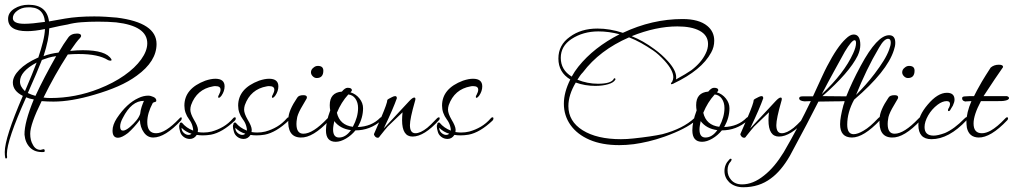

<svg xmlns="http://www.w3.org/2000/svg" viewBox="-28 -578 4261 807"><path d="M-1 88Q-5 89 -6 85Q-7 80 -7.5 74Q-8 68 -8 61Q-8 1 68 -175Q26 -196 26 -231Q26 -257 53.5 -285Q81 -313 130 -335L133 -336Q145 -372 152.5 -402Q160 -432 161 -456Q118 -447 86 -447Q6 -447 6 -499Q6 -525 32 -541.5Q58 -558 92 -558Q169 -558 178 -488L246 -500Q299 -509 368 -509Q393 -509 417 -507.5Q441 -506 463 -504Q630 -483 630 -393Q630 -320 547 -260Q513 -235 468.5 -215.5Q424 -196 369 -180Q271 -151 197 -151Q184 -151 171.5 -151.5Q159 -152 147 -153Q99 -56 99 -16Q99 12 110 30Q121 52 143 52L150 50Q152 50 153 49.5Q154 49 155 49Q160 49 160 56Q160 61 155 61Q119 63 98.5 42.5Q78 22 75 -12Q74 -63 114 -160Q95 -163 82 -169Q1 11 1 69Q1 78 2 82Q2 86 -1 88ZM75 -478Q90 -478 111.5 -480Q133 -482 161 -486Q155 -552 85 -547Q62 -546 44 -532.5Q26 -519 26 -502Q26 -478 75 -478ZM184 -166Q289 -166 388 -205Q449 -229 494.5 -261Q540 -293 565.5 -328.5Q591 -364 591 -396Q591 -469 460 -484Q426 -487 384 -487Q346 -487 314 -484.5Q282 -482 256 -475Q243 -473 224 -469Q205 -465 179 -459Q178 -413 155 -342Q183 -353 218 -357Q240 -395 258 -419Q270 -437 296 -437Q313 -437 313 -427Q313 -424 309 -419Q294 -404 267 -364Q296 -367 320 -367Q418 -367 440 -329Q443 -323 436 -323Q430 -323 425 -326Q406 -338 375.5 -344.5Q345 -351 302 -351Q291 -351 279.5 -350.5Q268 -350 257 -349Q201 -262 155 -168Q161 -167 169 -166.5Q177 -166 184 -166ZM121 -175Q139 -214 161 -256Q183 -298 208 -342Q191 -340 176 -335.5Q161 -331 148 -326Q139 -303 124.5 -268.5Q110 -234 89 -187Q103 -180 121 -175ZM77 -195Q110 -272 126 -315Q56 -278 56 -235Q56 -214 77 -195Z M468 1Q445 1 445 -29Q445 -53 463 -81Q505 -144 554 -166Q575 -176 595 -176Q605 -176 617 -170.5Q629 -165 629 -155Q629 -150 622 -149Q618 -148 616.5 -147Q615 -146 614 -145Q591 -102 591 -65Q591 -18 628 -18Q667 -18 725 -79Q730 -85 733 -85Q736 -85 736 -81Q736 -77 733 -72Q666 0 616 0Q592 0 577 -21Q561 -43 560 -74Q535 -41 510 -19Q484 1 468 1ZM489 -29Q500 -29 518 -44Q534 -58 545 -71.5Q556 -85 561 -99Q563 -116 567.5 -129.5Q572 -143 577 -154Q525 -155 488 -82Q477 -62 477 -46Q477 -29 489 -29Z M770 6Q755 6 743.5 -3Q732 -12 729 -25Q725 -38 725 -47Q725 -53 727 -55Q727 -63 734 -63Q736 -63 737 -62Q755 -40 784 -29Q784 -38 781 -48Q777 -63 767 -76Q747 -103 747 -134Q747 -206 835 -239Q859 -247 877 -247Q916 -247 916 -215Q916 -195 903 -176Q897 -168 893 -167Q889 -166 889 -171Q889 -175 892 -179Q899 -192 899 -201Q899 -216 878 -216Q876 -216 873 -216Q870 -216 867 -215Q799 -203 775 -136Q772 -126 772 -117Q772 -101 787 -75Q803 -49 804 -34Q804 -26 803 -23Q809 -22 815 -21.5Q821 -21 827 -21Q845 -21 861 -25Q887 -32 910 -45.5Q933 -59 952 -81Q955 -85 959 -85Q963 -85 963 -80Q963 -75 959 -71Q906 -21 859 -12Q841 -9 825 -9Q818 -9 811.5 -9.5Q805 -10 799 -11Q788 6 770 6ZM764 -11Q772 -11 777 -16Q753 -23 735 -41Q735 -28 744.5 -19.5Q754 -11 764 -11Z M996 6Q981 6 969.5 -3Q958 -12 955 -25Q951 -38 951 -47Q951 -53 953 -55Q953 -63 960 -63Q962 -63 963 -62Q981 -40 1010 -29Q1010 -38 1007 -48Q1003 -63 993 -76Q973 -103 973 -134Q973 -206 1061 -239Q1085 -247 1103 -247Q1142 -247 1142 -215Q1142 -195 1129 -176Q1123 -168 1119 -167Q1115 -166 1115 -171Q1115 -175 1118 -179Q1125 -192 1125 -201Q1125 -216 1104 -216Q1102 -216 1099 -216Q1096 -216 1093 -215Q1025 -203 1001 -136Q998 -126 998 -117Q998 -101 1013 -75Q1029 -49 1030 -34Q1030 -26 1029 -23Q1035 -22 1041 -21.5Q1047 -21 1053 -21Q1071 -21 1087 -25Q1113 -32 1136 -45.5Q1159 -59 1178 -81Q1181 -85 1185 -85Q1189 -85 1189 -80Q1189 -75 1185 -71Q1132 -21 1085 -12Q1067 -9 1051 -9Q1044 -9 1037.5 -9.5Q1031 -10 1025 -11Q1014 6 996 6ZM990 -11Q998 -11 1003 -16Q979 -23 961 -41Q961 -28 970.5 -19.5Q980 -11 990 -11Z M1303 -250Q1294 -250 1286.5 -257.5Q1279 -265 1279 -274Q1279 -286 1290 -294Q1298 -301 1308 -301Q1331 -301 1331 -281Q1331 -250 1303 -250ZM1236 0Q1178 -1 1184 -80Q1185 -114 1221 -167Q1227 -178 1247 -178Q1262 -178 1262 -169L1261 -164L1236 -121Q1221 -93 1220 -78Q1219 -73 1218.5 -67.5Q1218 -62 1218 -57Q1218 -16 1247 -16Q1287 -16 1347 -79Q1353 -86 1357 -86Q1360 -85 1360 -81Q1360 -78 1357 -73Q1287 2 1236 0Z M1383 18Q1342 18 1342 -30Q1342 -66 1360 -114Q1359 -119 1358.5 -124.5Q1358 -130 1358 -136Q1358 -189 1409 -193Q1422 -209 1433 -209Q1451 -209 1451 -199Q1451 -196 1448 -193L1445 -190Q1468 -183 1483 -164Q1498 -145 1498 -123Q1498 -84 1477 -46L1475 -44Q1534 -46 1570 -83Q1573 -86 1577 -86Q1580 -86 1580 -81Q1580 -76 1574 -71Q1527 -30 1466 -30Q1449 -9 1426 4.5Q1403 18 1383 18ZM1455 -45Q1477 -86 1477 -124Q1477 -147 1466 -163Q1455 -179 1436 -181Q1406 -148 1388 -104Q1400 -52 1455 -45ZM1397 0Q1425 0 1447 -31Q1401 -37 1377 -69Q1375 -59 1373.5 -50Q1372 -41 1372 -34Q1372 0 1397 0Z M1560 1Q1553 1 1548 -5Q1543 -11 1544 -15L1574 -84Q1600 -145 1600 -158Q1603 -162 1620 -170Q1624 -172 1627 -173Q1630 -174 1633 -174Q1640 -174 1640 -165Q1633 -145 1619.5 -113.5Q1606 -82 1585 -38L1692 -153Q1706 -168 1713 -168Q1718 -168 1718 -162Q1718 -160 1717.5 -157.5Q1717 -155 1716 -152Q1695 -79 1695 -52Q1695 -18 1718 -18Q1739 -18 1768 -41Q1773 -45 1783.5 -55Q1794 -65 1809 -81Q1813 -85 1817 -85Q1820 -85 1820 -81Q1821 -79 1818 -74Q1755 -4 1706 -4Q1662 -4 1662 -73Q1662 -81 1662.5 -89Q1663 -97 1664 -106L1617 -61Q1609 -54 1601.5 -46Q1594 -38 1588 -30L1568 -5Q1565 1 1560 1Z M1853 6Q1838 6 1826.5 -3Q1815 -12 1812 -25Q1808 -38 1808 -47Q1808 -53 1810 -55Q1810 -63 1817 -63Q1819 -63 1820 -62Q1838 -40 1867 -29Q1867 -38 1864 -48Q1860 -63 1850 -76Q1830 -103 1830 -134Q1830 -206 1918 -239Q1942 -247 1960 -247Q1999 -247 1999 -215Q1999 -195 1986 -176Q1980 -168 1976 -167Q1972 -166 1972 -171Q1972 -175 1975 -179Q1982 -192 1982 -201Q1982 -216 1961 -216Q1959 -216 1956 -216Q1953 -216 1950 -215Q1882 -203 1858 -136Q1855 -126 1855 -117Q1855 -101 1870 -75Q1886 -49 1887 -34Q1887 -26 1886 -23Q1892 -22 1898 -21.5Q1904 -21 1910 -21Q1928 -21 1944 -25Q1970 -32 1993 -45.5Q2016 -59 2035 -81Q2038 -85 2042 -85Q2046 -85 2046 -80Q2046 -75 2042 -71Q1989 -21 1942 -12Q1924 -9 1908 -9Q1901 -9 1894.5 -9.5Q1888 -10 1882 -11Q1871 6 1853 6ZM1847 -11Q1855 -11 1860 -16Q1836 -23 1818 -41Q1818 -28 1827.5 -19.5Q1837 -11 1847 -11Z M2575 32Q2502 32 2450 9.5Q2398 -13 2370 -52.5Q2342 -92 2342 -142Q2342 -190 2369 -244Q2319 -274 2319 -332Q2319 -389 2367 -423Q2414 -458 2483 -458Q2535 -458 2590 -440Q2713 -498 2841 -498Q2910 -498 2945 -469Q2974 -445 2974 -407Q2974 -380 2961 -357Q2941 -320 2901.5 -287.5Q2862 -255 2803 -227L2802 -226Q2796 -224 2794 -224Q2792 -224 2792 -226Q2792 -230 2797 -234Q2802 -244 2802 -253Q2802 -282 2766 -322Q2753 -336 2741 -347Q2729 -358 2717 -366Q2692 -383 2667 -397Q2642 -411 2616 -421Q2492 -367 2422 -274Q2415 -267 2409.5 -259Q2404 -251 2399 -243Q2441 -226 2485 -226Q2542 -226 2552 -247Q2552 -249 2554 -249Q2557 -249 2558.5 -247Q2560 -245 2558 -243Q2552 -231 2528.5 -224Q2505 -217 2474 -217Q2431 -217 2392 -231Q2361 -179 2361 -132Q2361 -68 2421 -30.5Q2481 7 2582 7Q2607 7 2634 4Q2710 -4 2756 -14Q2843 -37 2891 -82Q2895 -86 2897 -86Q2901 -86 2901 -80Q2900 -77 2896 -71Q2855 -36 2766 -4Q2729 9 2697 16.5Q2665 24 2636 28Q2620 30 2604.5 31Q2589 32 2575 32ZM2813 -244Q2835 -256 2851.5 -266Q2868 -276 2878 -283Q2920 -315 2938 -353Q2948 -373 2948 -393Q2948 -430 2912 -449Q2878 -467 2819 -467Q2729 -467 2627 -426Q2652 -416 2675.5 -402.5Q2699 -389 2722 -372Q2754 -349 2780 -320Q2814 -282 2814 -254Q2814 -252 2814 -249Q2814 -246 2813 -244ZM2375 -256Q2381 -267 2388 -277.5Q2395 -288 2403 -298Q2468 -379 2576 -434Q2531 -446 2487 -446Q2423 -446 2374 -414Q2329 -384 2329 -335Q2329 -284 2375 -256Z M2923 18Q2882 18 2882 -30Q2882 -66 2900 -114Q2899 -119 2898.5 -124.5Q2898 -130 2898 -136Q2898 -189 2949 -193Q2962 -209 2973 -209Q2991 -209 2991 -199Q2991 -196 2988 -193L2985 -190Q3008 -183 3023 -164Q3038 -145 3038 -123Q3038 -84 3017 -46L3015 -44Q3074 -46 3110 -83Q3113 -86 3117 -86Q3120 -86 3120 -81Q3120 -76 3114 -71Q3067 -30 3006 -30Q2989 -9 2966 4.5Q2943 18 2923 18ZM2995 -45Q3017 -86 3017 -124Q3017 -147 3006 -163Q2995 -179 2976 -181Q2946 -148 2928 -104Q2940 -52 2995 -45ZM2937 0Q2965 0 2987 -31Q2941 -37 2917 -69Q2915 -59 2913.5 -50Q2912 -41 2912 -34Q2912 0 2937 0Z M3100 1Q3093 1 3088 -5Q3083 -11 3084 -15L3114 -84Q3140 -145 3140 -158Q3143 -162 3160 -170Q3164 -172 3167 -173Q3170 -174 3173 -174Q3180 -174 3180 -165Q3173 -145 3159.5 -113.5Q3146 -82 3125 -38L3232 -153Q3246 -168 3253 -168Q3258 -168 3258 -162Q3258 -160 3257.5 -157.5Q3257 -155 3256 -152Q3235 -79 3235 -52Q3235 -18 3258 -18Q3279 -18 3308 -41Q3313 -45 3323.5 -55Q3334 -65 3349 -81Q3353 -85 3357 -85Q3360 -85 3360 -81Q3361 -79 3358 -74Q3295 -4 3246 -4Q3202 -4 3202 -73Q3202 -81 3202.5 -89Q3203 -97 3204 -106L3157 -61Q3149 -54 3141.5 -46Q3134 -38 3128 -30L3108 -5Q3105 1 3100 1Z M3096 209Q3060 209 3037 188Q3017 168 3017 141Q3017 113 3037 93Q3040 89 3043 89Q3047 89 3047 93Q3047 95 3044 100Q3030 114 3030 138Q3030 161 3045 178Q3061 197 3091 197Q3137 197 3183 160Q3206 142 3226.5 117.5Q3247 93 3266 62Q3298 7 3326.5 -47Q3355 -101 3380 -153L3353 -152Q3332 -154 3331 -164V-165Q3331 -173 3345 -173H3389Q3411 -221 3425.5 -252.5Q3440 -284 3448 -299Q3491 -382 3527 -415Q3545 -433 3560 -433Q3588 -433 3588 -389Q3588 -368 3577 -344Q3542 -273 3429 -174L3529 -173Q3540 -201 3555 -233Q3570 -265 3590 -302Q3659 -430 3709 -430Q3735 -430 3735 -398Q3735 -384 3729 -367Q3701 -278 3562 -159Q3533 -106 3533 -54Q3533 -14 3560 -14Q3577 -14 3602 -29Q3616 -37 3630.5 -49.5Q3645 -62 3661 -79Q3667 -86 3671 -86Q3675 -85 3675 -81Q3675 -77 3671 -73Q3602 0 3553 0Q3503 0 3503 -56Q3503 -70 3506.5 -90Q3510 -110 3517 -136Q3521 -145 3522 -153Q3508 -152 3480.5 -152Q3453 -152 3412 -151Q3373 -73 3292 77Q3255 141 3212 172Q3163 209 3096 209ZM3570 -179Q3590 -199 3609.5 -221Q3629 -243 3648 -268Q3670 -297 3685.5 -322Q3701 -347 3709 -369Q3716 -387 3716 -399Q3716 -415 3705 -415Q3688 -415 3667 -378Q3639 -331 3615 -281Q3591 -231 3570 -179ZM3426 -182Q3520 -270 3558 -354Q3570 -380 3570 -397Q3570 -409 3564 -409Q3552 -409 3523 -361Q3501 -321 3476.5 -276.5Q3452 -232 3426 -182Z M3788 -250Q3779 -250 3771.5 -257.5Q3764 -265 3764 -274Q3764 -286 3775 -294Q3783 -301 3793 -301Q3816 -301 3816 -281Q3816 -250 3788 -250ZM3721 0Q3663 -1 3669 -80Q3670 -114 3706 -167Q3712 -178 3732 -178Q3747 -178 3747 -169L3746 -164L3721 -121Q3706 -93 3705 -78Q3704 -73 3703.5 -67.5Q3703 -62 3703 -57Q3703 -16 3732 -16Q3772 -16 3832 -79Q3838 -86 3842 -86Q3845 -85 3845 -81Q3845 -78 3842 -73Q3772 2 3721 0Z M3887 7Q3832 7 3832 -53Q3832 -92 3871 -138Q3913 -188 3952 -188Q3984 -188 3984 -159Q3984 -149 3977 -134Q3973 -127 3970 -122.5Q3967 -118 3965 -114Q3962 -111 3960 -111Q3954 -111 3958 -121Q3965 -132 3965 -141Q3965 -153 3951 -153Q3933 -153 3913 -138Q3888 -119 3873 -92.5Q3858 -66 3858 -44Q3858 -8 3896 -8Q3914 -8 3944 -19Q3983 -36 4025 -79Q4032 -86 4035 -86Q4038 -85 4038 -81Q4038 -78 4035 -73Q3960 7 3887 7Z M4085 0Q4045 -1 4036 -41Q4035 -48 4034.5 -54Q4034 -60 4034 -66Q4034 -104 4055 -153Q4042 -152 4036 -152Q4030 -152 4032 -151Q4016 -153 4016 -164V-166Q4016 -173 4030 -173L4048 -174H4066Q4070 -182 4078 -197.5Q4086 -213 4099 -235Q4106 -247 4115.5 -262Q4125 -277 4136 -294Q4150 -306 4170 -306Q4188 -306 4188 -297Q4188 -295 4186 -293Q4173 -275 4153 -245Q4133 -215 4106 -174H4204Q4213 -171 4213 -166Q4213 -157 4191 -154Q4187 -153 4163 -153Q4139 -153 4095 -153Q4064 -95 4064 -59Q4064 -18 4099 -18Q4116 -18 4136 -29Q4150 -37 4165 -49.5Q4180 -62 4196 -79Q4201 -85 4205 -85Q4209 -85 4209 -81Q4209 -76 4206 -73Q4136 1 4085 0Z"/></svg>

Font: Passions Conflict
Style: Regular
Weight: 400
Designer: Robert E. Leuschke
Foundry: Robert E. Leuschke
Version: Version 1.010; ttfautohint (v1.8.3)